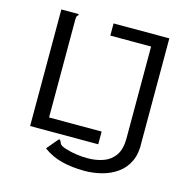

<svg xmlns="http://www.w3.org/2000/svg" viewBox="-112 -731 974 991"><g transform="rotate(15 375.0 -236.0)"><path d="M425 151Q358 151 303 137Q248 123 204 90L257 27Q265 30 267 35Q269 40 271 45.5Q273 51 282 57Q290 62 312 68.5Q334 75 363.5 79.5Q393 84 423 84Q470 84 508.5 70Q547 56 569.5 23Q592 -10 592 -68V-558H374V-623H672V-69Q675 -9 655.5 33Q636 75 600 101Q564 127 518.5 139Q473 151 425 151ZM95 0V-623H188Q188 -616 185.5 -614.5Q183 -613 180.5 -609Q178 -605 178 -589V-68H459V0Z"/></g></svg>

Font: Inconsolata ExtraExpanded
Style: Regular
Weight: 400
Width: 8
Monospace: yes
Designer: Raph Levien, Cyreal, Brenton Simpson
Foundry: Raph Levien, Cyreal, Google
Version: Version 3.000; ttfautohint (v1.8.2.53-6de2)